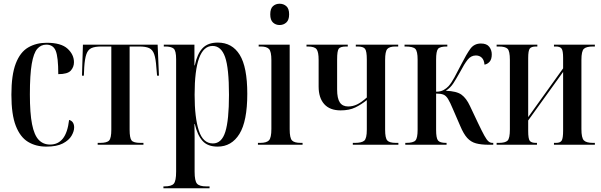

<svg xmlns="http://www.w3.org/2000/svg" viewBox="-20 -775 3220 1028"><path d="M228 10Q172 10 130 -15.5Q88 -41 64.5 -101.5Q41 -162 41 -268Q41 -374 64.5 -435Q88 -496 131 -521Q174 -546 230 -546Q307 -546 341.5 -514.5Q376 -483 376 -442Q376 -416 359 -397Q342 -378 292 -378Q292 -469 278.5 -502.5Q265 -536 228 -536Q199 -536 179.5 -513.5Q160 -491 150 -433Q140 -375 140 -269Q140 -169 151.5 -110.5Q163 -52 187 -26.5Q211 -1 248 -1Q291 -1 316.5 -33Q342 -65 350 -133Q364 -129 370.5 -118.5Q377 -108 377 -93Q377 -72 363 -48Q349 -24 316.5 -7Q284 10 228 10Z M503 0V-10H516Q553 -10 564.5 -23Q576 -36 576 -81V-526H522Q488 -526 469.5 -517.5Q451 -509 442.5 -485Q434 -461 431 -415L429 -370H419L424 -536H824L831 -370H821L817 -415Q814 -461 805.5 -485Q797 -509 778.5 -517.5Q760 -526 726 -526H674V-81Q674 -36 684.5 -23Q695 -10 732 -10H748V0Z M855 233V223H860Q898 223 910.5 208.5Q923 194 923 144V-458Q923 -504 909.5 -515Q896 -526 865 -526H857V-536H1021V-425H1023Q1036 -487 1064.5 -517Q1093 -547 1146 -547Q1223 -547 1263.5 -481.5Q1304 -416 1304 -273Q1304 -126 1262 -58Q1220 10 1145 10Q1092 10 1064.5 -20.5Q1037 -51 1023 -111H1021Q1022 -75 1022 -40.5Q1022 -6 1022 29V144Q1022 194 1035 208.5Q1048 223 1085 223H1102V233ZM1120 -7Q1167 -7 1186.5 -69.5Q1206 -132 1206 -267Q1206 -411 1185 -470Q1164 -529 1118 -529Q1022 -529 1022 -268Q1022 -145 1044.5 -76Q1067 -7 1120 -7Z M1477 -641Q1456 -641 1441.5 -654.5Q1427 -668 1427 -698Q1427 -729 1441.5 -742Q1456 -755 1477 -755Q1498 -755 1513 -742Q1528 -729 1528 -698Q1528 -668 1513 -654.5Q1498 -641 1477 -641ZM1361 0V-10H1373Q1407 -10 1420 -23.5Q1433 -37 1433 -85V-453Q1433 -499 1420.5 -512.5Q1408 -526 1376 -526H1365V-536H1531V-83Q1531 -36 1543.5 -23Q1556 -10 1590 -10H1600V0Z M1869 0V-10H1880Q1916 -10 1930 -21.5Q1944 -33 1944 -81V-239Q1914 -215 1882 -199.5Q1850 -184 1804 -184Q1746 -184 1716 -217.5Q1686 -251 1686 -312V-454Q1686 -497 1675 -511.5Q1664 -526 1628 -526H1621V-536H1842V-526H1834Q1802 -526 1793.5 -514Q1785 -502 1785 -457V-296Q1785 -248 1799.5 -226.5Q1814 -205 1844 -205Q1869 -205 1892 -216Q1915 -227 1944 -253V-456Q1944 -501 1934.5 -513.5Q1925 -526 1894 -526H1885V-536H2112V-526H2097Q2065 -526 2053.5 -512.5Q2042 -499 2042 -454V-81Q2042 -36 2053.5 -23Q2065 -10 2100 -10H2113V0Z M2150 0V-10H2154Q2193 -10 2204.5 -23Q2216 -36 2216 -80V-456Q2216 -500 2204 -513Q2192 -526 2150 -526H2146V-536H2375V-526H2372Q2335 -526 2325 -513Q2315 -500 2315 -456V-284Q2339 -284 2355 -293Q2371 -302 2382 -314Q2397 -331 2413 -360.5Q2429 -390 2450 -431Q2478 -486 2498.5 -514Q2519 -542 2555 -542Q2586 -542 2599.5 -524.5Q2613 -507 2613 -484Q2613 -457 2601 -444Q2589 -431 2574 -429Q2572 -454 2559.5 -466Q2547 -478 2528 -478Q2502 -478 2484 -455.5Q2466 -433 2443 -389Q2424 -355 2408 -330Q2392 -305 2367 -289Q2425 -287 2451 -268Q2477 -249 2496 -208L2540 -115Q2561 -71 2573.5 -48.5Q2586 -26 2595.5 -18Q2605 -10 2616 -10H2621V0H2597Q2556 0 2528.5 -7.5Q2501 -15 2481.5 -36.5Q2462 -58 2444 -101L2405 -191Q2390 -227 2379 -245Q2368 -263 2354 -268.5Q2340 -274 2315 -274V-80Q2315 -36 2325 -23Q2335 -10 2368 -10H2371V0Z M2639 0V-10H2651Q2685 -10 2697.5 -22Q2710 -34 2710 -82V-454Q2710 -502 2697.5 -514Q2685 -526 2651 -526H2639V-536H2857V-526H2850Q2825 -526 2816.5 -515Q2808 -504 2808 -464V-148L2995 -409V-465Q2995 -503 2987 -514.5Q2979 -526 2956 -526H2946V-536H3165V-526H3155Q3119 -526 3106 -513.5Q3093 -501 3093 -454V-84Q3093 -37 3106 -23.5Q3119 -10 3155 -10H3165V0H2946V-10H2957Q2980 -10 2987.5 -22.5Q2995 -35 2995 -76V-390L2808 -130V-74Q2808 -32 2816.5 -21Q2825 -10 2849 -10H2855V0Z"/></svg>

Font: Noto Serif Display ExtraCondensed Medium
Style: Regular
Weight: 500
Width: 2
Designer: Monotype Design Team
Foundry: Monotype Imaging Inc.
Version: Version 2.009